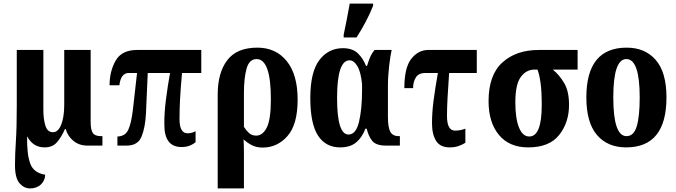

<svg xmlns="http://www.w3.org/2000/svg" viewBox="-20 -816 3790 1076"><path d="M148 240Q186 240 209.5 217.5Q233 195 233 163Q168 153 149 99.5Q130 46 132 -52Q165 10 230 10Q274 10 299 -18.5Q324 -47 344 -93H348Q360 -52 392 -26Q424 0 471 0H554V-53H546Q512 -53 500 -71Q488 -89 488 -134V-536H340V-229Q340 -160 323 -117.5Q306 -75 277 -75Q246 -75 234.5 -111.5Q223 -148 223 -200V-536H74V-225Q74 -100 69 -25.5Q64 49 64 109Q64 182 89.5 211Q115 240 148 240Z M997 8Q1025 8 1045 -0.5Q1065 -9 1076 -19V-81Q1056 -69 1031 -69Q986 -69 986 -149Q986 -201 989 -259Q992 -317 1000 -407H1108V-536H748Q662 -536 628 -476Q594 -416 594 -338H649Q657 -407 702 -407H748L725 -203Q716 -126 699 -89Q682 -52 638 -51V0H689Q753 0 773.5 -51Q794 -102 798 -180L808 -407H933Q920 -337 910 -258.5Q900 -180 901 -117Q901 8 997 8Z M1200 240H1347V49Q1347 22 1346.5 0Q1346 -22 1345 -35Q1365 -16 1391 -2.5Q1417 11 1452 11Q1534 11 1591 -53.5Q1648 -118 1648 -258Q1648 -398 1587 -473.5Q1526 -549 1422 -549Q1307 -549 1253.5 -478.5Q1200 -408 1200 -286ZM1416 -56Q1391 -56 1375 -71Q1359 -86 1347 -105V-293Q1347 -379 1362 -432Q1377 -485 1418 -485Q1498 -485 1498 -260Q1498 -146 1475 -101Q1452 -56 1416 -56Z M1886 10Q1942 10 1975.5 -17.5Q2009 -45 2028 -95H2035Q2045 -52 2066.5 -26Q2088 0 2144 0H2221V-53H2214Q2181 -53 2167.5 -77.5Q2154 -102 2154 -161V-333Q2154 -388 2161 -448Q2168 -508 2175 -536H2079Q2061 -513 2052.5 -491.5Q2044 -470 2037 -447H2031Q2015 -489 1985 -517.5Q1955 -546 1902 -546Q1820 -546 1769.5 -479Q1719 -412 1719 -267Q1719 -123 1762 -56.5Q1805 10 1886 10ZM1933 -62Q1869 -62 1869 -267Q1869 -478 1939 -478Q1963 -478 1982.5 -446Q2002 -414 2009 -345V-308Q2009 -205 1992 -133.5Q1975 -62 1933 -62ZM1906 -606H1978Q2004 -646 2029 -693Q2054 -740 2071 -784V-796H1940Q1933 -754 1923.5 -707.5Q1914 -661 1906 -621Z M2500 10Q2529 10 2551 2Q2573 -6 2588 -16V-95Q2561 -84 2530 -84Q2485 -84 2485 -166Q2485 -210 2488 -265.5Q2491 -321 2497 -407H2652V-536H2380Q2324 -536 2285 -486.5Q2246 -437 2246 -322H2295Q2295 -357 2310.5 -382Q2326 -407 2363 -407H2434Q2418 -317 2409.5 -250.5Q2401 -184 2401 -126Q2401 -63 2424 -26.5Q2447 10 2500 10Z M2940 10Q3059 10 3114 -60Q3169 -130 3169 -228Q3169 -305 3141.5 -351Q3114 -397 3078 -426H3217V-536H2999Q2873 -536 2795.5 -466Q2718 -396 2718 -249Q2718 -130 2776 -60Q2834 10 2940 10ZM2946 -51Q2909 -51 2888.5 -101.5Q2868 -152 2868 -242Q2868 -343 2898.5 -384.5Q2929 -426 2975 -426H2992Q3002 -402 3009 -354Q3016 -306 3016 -227Q3016 -51 2946 -51Z M3489 10Q3715 10 3715 -270Q3715 -411 3655 -480Q3595 -549 3492 -549Q3266 -549 3266 -270Q3266 -129 3325.5 -59.5Q3385 10 3489 10ZM3491 -53Q3417 -53 3417 -270Q3417 -485 3490 -485Q3565 -485 3565 -270Q3565 -164 3548.5 -108.5Q3532 -53 3491 -53Z"/></svg>

Font: Noto Serif ExtraCondensed Extra
Style: Regular
Weight: 800
Width: 3
Designer: Monotype Design Team
Foundry: Monotype Imaging Inc.
Version: Version 1.002